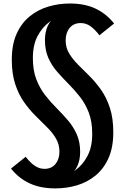

<svg xmlns="http://www.w3.org/2000/svg" viewBox="-20 -820 694 1066"><path d="M344.5 -596Q344.5 -555.5 363.8 -523.5Q383 -491.5 413 -461.5Q443 -431.5 476.8 -398Q510.5 -364.5 540.8 -321.8Q571 -279 590 -221.5Q609 -164 609 -85.5Q609 -1.5 582.5 57.8Q556 117 510.8 154.2Q465.5 191.5 407.8 208.8Q350 226 287 226L237 179Q274 179 317.8 165.8Q361.5 152.5 401.2 123Q441 93.5 466.5 44.2Q492 -5 492 -77Q492 -145 473 -194.5Q454 -244 424 -282.2Q394 -320.5 360.8 -353.8Q327.5 -387 297.5 -421.5Q267.5 -456 248.5 -498.2Q229.5 -540.5 229.5 -597.5Q229.5 -641.5 245.2 -676.5Q261 -711.5 296.8 -732Q332.5 -752.5 392.5 -754L367.5 -800.5Q451 -800.5 510.5 -772.2Q570 -744 613.5 -689.5L532 -624Q506 -658 481.5 -675Q457 -692 428 -692Q389 -692 366.8 -665Q344.5 -638 344.5 -596ZM310 22.5Q310 -18 291 -50.5Q272 -83 241.8 -113Q211.5 -143 177.8 -176.5Q144 -210 113.8 -252.5Q83.5 -295 64.5 -352.8Q45.5 -410.5 45.5 -488.5Q45.5 -572.5 72 -631.8Q98.5 -691 143.8 -728.2Q189 -765.5 246.8 -783Q304.5 -800.5 367.5 -800.5L417.5 -753Q381 -753 337 -740Q293 -727 253.5 -697.5Q214 -668 188.2 -619Q162.5 -570 162.5 -497Q162.5 -429.5 181.5 -380Q200.5 -330.5 230.5 -292Q260.5 -253.5 294 -220Q327.5 -186.5 357.2 -151.8Q387 -117 406 -74.8Q425 -32.5 425 24Q425 67.5 409.2 102.5Q393.5 137.5 357.8 158Q322 178.5 262 180L287 226Q205 226 145 198.2Q85 170.5 41 116L122.5 50.5Q149 84.5 174 101Q199 117.5 227 117.5Q266 117.5 288 90.5Q310 63.5 310 22.5Z"/></svg>

Font: Hepta Slab ExtraLight SemiBold
Style: Regular
Weight: 600
Version: Version 1.102